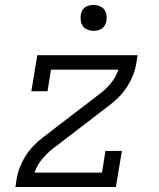

<svg xmlns="http://www.w3.org/2000/svg" viewBox="-20 -752 640 772"><path d="M42 0 47 -33Q51 -57 60 -80Q69 -103 82.5 -124.5Q96 -146 113.5 -164.5Q131 -183 152 -199L384 -377Q409 -396 428 -420Q447 -444 456 -472H185L171 -385H106L130 -530H533L528 -497Q524 -473 515 -450Q506 -427 492.5 -405.5Q479 -384 461.5 -365.5Q444 -347 423 -331L307 -242L191 -153Q167 -134 147.5 -110Q128 -86 119 -58H390L404 -145H470L446 0ZM356 -628Q344 -628 332.5 -632.5Q321 -637 314 -646Q307 -655 305 -667.5Q303 -680 305 -693Q306 -701 310.5 -709.5Q315 -718 322.5 -723Q330 -728 339 -730Q348 -732 356 -732Q369 -732 380.5 -727.5Q392 -723 399 -714Q406 -705 408 -692.5Q410 -680 408 -667Q406 -659 401.5 -650.5Q397 -642 389.5 -637Q382 -632 373.5 -630Q365 -628 356 -628Z"/></svg>

Font: Iosevka Curly Slab LtExObl
Style: Regular
Weight: 300
Width: 7
Italic angle: -9°
Monospace: yes
Designer: Belleve Invis
Foundry: Belleve Invis
Version: Version 11.1.0; ttfautohint (v1.8.3)